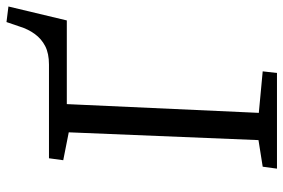

<svg xmlns="http://www.w3.org/2000/svg" viewBox="-161 -713 874 592"><g transform="rotate(-90 276.0 -417.0)"><path d="M58 -44 140 -57 164 -642 78 -659 84 -703H373Q407 -703 429.5 -714.5Q452 -726 467 -746.5Q482 -767 490 -793L504 -834L552 -828L509 -648H251L224 -56L352 -44L347 0H52Z"/></g></svg>

Font: Literata 18pt
Style: Italic
Weight: 400
Italic angle: -2°
Designer: Latin by Veronika Burian and Jose Scaglione. Greek by Irene Vlachou. Cyrillic by Vera Evstafieva
Foundry: TypeTogether
Version: Version 3.103;gftools[0.9.29]